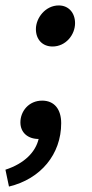

<svg xmlns="http://www.w3.org/2000/svg" viewBox="-49 -509 338 706"><path d="M144 -338C193 -338 227 -381 227 -424C227 -461 204 -489 167 -489C118 -489 83 -443 83 -402C83 -364 107 -338 144 -338ZM-16 177C101 149 176 58 176 -56C176 -107 151 -139 106 -139C57 -139 26 -100 26 -59C26 -21 54 2 93 2C82 49 42 92 -29 115Z"/></svg>

Font: Source Sans Pro Semibold
Style: Italic
Weight: 600
Italic angle: -11°
Designer: Paul D. Hunt
Foundry: Adobe Systems Incorporated
Version: Version 3.006;hotconv 1.0.111;makeotfexe 2.5.65597